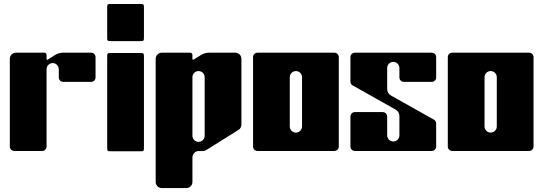

<svg xmlns="http://www.w3.org/2000/svg" viewBox="-20 -769 2767 978"><path d="M194.7 0C207.1 0 217.2 -10 217.2 -22.5V-416.5C217.2 -425.1 220.7 -432.9 226.3 -438.6C232.4 -444.7 240.9 -448.3 250.4 -447.7C267.1 -446.6 279.5 -431.9 279.5 -415.2V-374.4C279.5 -362 289.6 -351.9 302 -351.9H444.2C456.6 -351.9 466.7 -362 466.7 -374.4V-478.2C466.7 -490.5 456.6 -500.6 444.2 -500.6H301C287 -500.6 273.2 -496.6 261.3 -489.2L222.9 -465.2C220.4 -463.6 217.2 -465.4 217.2 -468.3V-489.4C217.2 -495.6 212.1 -500.6 205.9 -500.6H61.2C43.9 -500.6 30 -486.6 30 -469.4V-22.5C30 -10.1 40.1 0 52.5 0H194.7Z M526 -476.5V-20.8C526 1.6 526 1.6 548.5 1.6H690.7C713.2 1.6 713.2 1.6 713.2 -20.8V-476.5C713.2 -499 713.2 -499 690.7 -499H548.5C526 -499 526 -499 526 -476.5ZM526 -726.1V-582.1C526 -559.6 526 -559.6 548.5 -559.6H690.7C713.2 -559.6 713.2 -559.6 713.2 -582.1V-726.1C713.2 -748.6 713.2 -748.6 690.7 -748.6H548.5C526 -748.6 526 -748.6 526 -726.1Z M804.1 189.1H928.9C946.2 189.1 960.2 175.1 960.2 157.9V33.2C960.2 16 974.1 0.4 991.3 0.4H1013.6C1019.5 0.4 1025.1 -1.2 1030.1 -4.3L1195 -107.4C1204.1 -113.1 1209.7 -123.1 1209.7 -133.8V-469.4C1209.7 -486.6 1195.8 -500.6 1178.5 -500.6H1044C1029.9 -500.6 1016.2 -496.6 1004.3 -489.2L965.8 -465.2C963.4 -463.6 960.1 -465.4 960.1 -468.3V-489.4C960.1 -495.6 955.1 -500.6 948.9 -500.6H804.1C786.9 -500.6 773 -486.6 773 -469.4V157.9C773 175.1 786.9 189.1 804.1 189.1ZM960.2 -375.8C960.2 -393 974.1 -407 991.3 -407C999.9 -407 1007.7 -403.5 1013.4 -397.9C1015.5 -395.7 1017.3 -393.3 1018.8 -390.7C1019.7 -388.9 1020.5 -387 1021.1 -385.1C1021.8 -383.2 1022.1 -381.1 1022.4 -379C1022.4 -378 1022.5 -376.9 1022.5 -375.8V-77.6C1022.5 -60.4 1008.6 -46.5 991.4 -46.4C982.8 -46.4 975 -49.9 969.3 -55.5C963.7 -61.2 960.2 -69 960.2 -77.6Z M1683.2 -500.6H1291.5C1279 -500.6 1269 -490.5 1269 -478.2V-22.5C1269 -10.1 1279 0 1291.5 0H1683.2C1695.6 0 1705.7 -10.1 1705.7 -22.5V-478.2C1705.7 -490.5 1695.6 -500.6 1683.2 -500.6ZM1518.5 -124.8C1518.5 -107.5 1504.6 -93.6 1487.3 -93.6C1478.7 -93.6 1470.9 -97.1 1465.3 -102.7C1459.6 -108.4 1456.1 -116.2 1456.1 -124.8V-375.8C1456.1 -393.1 1470.1 -407 1487.3 -407C1496 -407 1503.8 -403.5 1509.4 -397.9C1515 -392.2 1518.5 -384.5 1518.5 -375.8Z M2201.7 -374.4V-478.1C2201.7 -490.5 2191.6 -500.6 2179.2 -500.6H1787.5C1775.1 -500.6 1765 -490.5 1765 -478.1V-353.1C1765 -345.2 1769.3 -337.8 1776.2 -334L1995.5 -210.6C2007.2 -204 2014.5 -191.5 2014.5 -178V-79.6C2014.5 -62.4 2000.6 -48.4 1983.3 -48.4C1966.1 -48.4 1952.2 -62.4 1952.2 -79.6V-175.5C1952.2 -187.9 1942.1 -198 1929.7 -198H1787.5C1775.1 -198 1765 -187.9 1765 -175.5V-22.5C1765 -10.1 1775.1 0 1787.5 0H2179.2C2191.6 0 2201.7 -10 2201.7 -22.5V-140.2C2201.7 -148.2 2197.4 -155.5 2190.5 -159.4L1971.3 -282.6C1959.5 -289.2 1952.2 -301.7 1952.2 -315.2V-422.6C1952.2 -439.9 1966.1 -453.8 1983.4 -453.8C2000.6 -453.8 2014.5 -439.8 2014.5 -422.6V-374.4C2014.5 -362 2024.6 -351.9 2037 -351.9H2179.2C2191.6 -351.9 2201.7 -362 2201.7 -374.4Z M2675.2 -500.6H2283.5C2271 -500.6 2261 -490.5 2261 -478.2V-22.5C2261 -10.1 2271 0 2283.5 0H2675.2C2687.6 0 2697.7 -10.1 2697.7 -22.5V-478.2C2697.7 -490.5 2687.6 -500.6 2675.2 -500.6ZM2510.5 -124.8C2510.5 -107.5 2496.6 -93.6 2479.3 -93.6C2470.7 -93.6 2462.9 -97.1 2457.3 -102.7C2451.6 -108.4 2448.1 -116.2 2448.1 -124.8V-375.8C2448.1 -393.1 2462.1 -407 2479.3 -407C2488 -407 2495.8 -403.5 2501.4 -397.9C2507 -392.2 2510.5 -384.5 2510.5 -375.8Z"/></svg>

Font: Gridlock
Style: Regular
Weight: 400
Designer: Abhik Krishna Ghosh
Version: Version 001.000